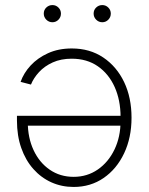

<svg xmlns="http://www.w3.org/2000/svg" viewBox="-20 -741 597 769"><path d="M267.6 -546.9Q339.8 -546.9 393.6 -510.7Q447.3 -474.6 477.1 -412.4Q506.8 -350.1 506.8 -269.5Q506.8 -189.9 477.1 -127Q447.3 -64 395 -28.1Q342.8 7.8 274.9 7.8Q227.1 7.8 185.8 -10.7Q144.5 -29.3 113.5 -64.2Q82.5 -99.1 65.2 -148.2Q47.9 -197.3 47.9 -258.3V-277.3H480.5V-237.8H72.3L91.3 -252Q91.3 -189.5 114.5 -139.6Q137.7 -89.8 179.2 -61.3Q220.7 -32.7 274.9 -32.7Q329.1 -32.7 371.6 -62Q414.1 -91.3 438.5 -142.1Q462.9 -192.9 462.9 -256.3V-272.5Q462.9 -339.8 439.2 -392.6Q415.5 -445.3 371.8 -475.6Q328.1 -505.9 267.1 -505.9Q224.1 -505.9 191.2 -491Q158.2 -476.1 136.2 -452.1Q114.3 -428.2 104 -402.3L62.5 -413.1Q74.7 -448.2 102.5 -478.5Q130.4 -508.8 172.1 -527.8Q213.9 -546.9 267.6 -546.9ZM389.6 -651.9Q375.5 -651.9 365.2 -662.1Q355 -672.4 355 -686.5Q355 -701.2 365.2 -710.9Q375.5 -720.7 389.6 -720.7Q403.8 -720.7 413.8 -710.7Q423.8 -700.7 423.8 -686.5Q423.8 -672.4 413.8 -662.1Q403.8 -651.9 389.6 -651.9ZM189.9 -651.9Q175.8 -651.9 165.5 -662.1Q155.3 -672.4 155.3 -686.5Q155.3 -701.2 165.5 -710.9Q175.8 -720.7 189.9 -720.7Q204.1 -720.7 214.1 -710.7Q224.1 -700.7 224.1 -686.5Q224.1 -672.4 214.1 -662.1Q204.1 -651.9 189.9 -651.9Z"/></svg>

Font: Inter 20pt ExtraLight
Style: Regular
Weight: 250
Version: Version 4.001;git-66647c0bb